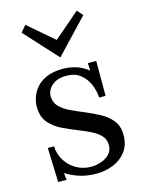

<svg xmlns="http://www.w3.org/2000/svg" viewBox="-118 -841 700 928"><g transform="rotate(-15 231.5 -377.0)"><path d="M249 16Q199 16 160 2.5Q121 -11 96 -28L100 7H58L52 -165H83Q85 -124 106 -91.5Q127 -59 160 -41Q193 -23 231 -23Q257 -23 282 -31.5Q307 -40 324 -57.5Q341 -75 341 -102Q341 -130 324.5 -148.5Q308 -167 281 -181Q254 -195 223 -207Q183 -223 143.5 -241.5Q104 -260 78 -290.5Q52 -321 52 -371Q52 -392 60 -417Q68 -442 87 -464.5Q106 -487 139 -501.5Q172 -516 223 -516Q250 -516 283 -507Q316 -498 347 -473L345 -511H387V-336H355Q353 -371 339 -403.5Q325 -436 298 -457.5Q271 -479 228 -479Q182 -479 156 -456Q130 -433 130 -403Q130 -372 149.5 -351.5Q169 -331 200 -316Q231 -301 266 -287Q304 -271 340 -252Q376 -233 399 -204.5Q422 -176 422 -131Q422 -81 396.5 -48Q371 -15 331.5 0.5Q292 16 249 16ZM223 -573 74 -736 101 -768 228 -659H230L359 -770L384 -741L225 -573Z"/></g></svg>

Font: Lora
Style: Regular
Weight: 400
Designer: Olga Karpushina, Alexei Vanyashin (Cyrillic)
Foundry: Cyreal
Version: Version 3.005; ttfautohint (v1.8.4.7-5d5b)